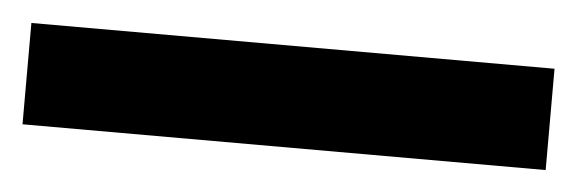

<svg xmlns="http://www.w3.org/2000/svg" viewBox="-28 -902 556 185"><g transform="rotate(5 250.0 -809.0)"><path d="M503 -760H-3V-858H503Z"/></g></svg>

Font: Noto Sans Devanagari
Style: Bold
Weight: 700
Version: Version 2.003